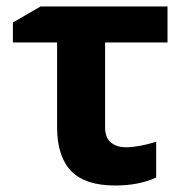

<svg xmlns="http://www.w3.org/2000/svg" viewBox="-20 -566 578 596"><path d="M306.2 -434.1V-170.9Q306.2 -139.2 324 -124Q341.8 -108.9 371.1 -108.9Q410.2 -108.9 464.8 -126V-15.1Q412.6 9.8 336.9 9.8Q244.1 9.8 200.7 -35.4Q157.2 -80.6 157.2 -170.9V-434.1H20V-496.1L106 -545.9H500V-434.1Z"/></svg>

Font: Zoram GWebM
Style: Bold
Weight: 700
Foundry: Ascender Corporation
Version: Version 1.000